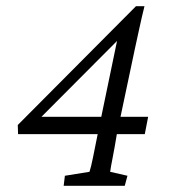

<svg xmlns="http://www.w3.org/2000/svg" viewBox="-20 -597 543 617"><path d="M355.5 -166Q348.6 -124 342.3 -91.8Q335.9 -59.6 334 -44.9L389.6 -32.2L380.9 0H184.6L188.5 -32.2L267.6 -44.9Q272.5 -59.6 278.8 -90.8Q285.2 -122.1 293.9 -166L363.3 -500L389.6 -499L92.8 -201.2L101.6 -221.7H456.1L445.3 -166H38.1L37.1 -195.3L417 -577.1H444.3Q435.5 -542 428.2 -507.8Q420.9 -473.6 413.1 -438.5Z"/></svg>

Font: Crimson Pro Light
Style: Italic
Weight: 300
Italic angle: -12°
Designer: Jacques Le Bailly
Foundry: Baron von Fonthausen
Version: Version 1.003